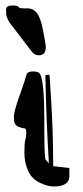

<svg xmlns="http://www.w3.org/2000/svg" viewBox="-20 -676 301 696"><path d="M2.4 -627.4C2.4 -613.4 11.9 -595.4 30.8 -573.2L95.2 -488.8C102.4 -480 111 -475.6 121.1 -475.6C137.7 -475.6 146 -485.7 146 -505.9C146 -508.5 145.7 -512.3 145 -517.3C144.4 -522.4 141.2 -539.6 135.5 -568.8C129.8 -598.1 122.4 -618.3 113.3 -629.4C104.2 -640.5 92.3 -646 77.6 -646H77.1C75.5 -646 73.9 -645.8 72.3 -645.5C60.5 -645.5 53.1 -646.2 49.8 -647.5C48.2 -652.7 41 -655.6 28.3 -656.2H26.9C10.3 -656.2 2 -651.5 2 -642.1V-641.1C2.3 -633.6 2.4 -629.1 2.4 -627.4ZM231.4 -37.1V-66.9L172.9 -73.7L171.9 -155.3C171.2 -209.6 167.2 -292 159.7 -402.3C159.7 -404.3 157.1 -405.2 152.1 -405C147.1 -404.9 144.5 -403.8 144.5 -401.9C146.5 -296.1 150.7 -189.9 157.2 -83.5L145 -97.7C142.1 -105.5 140.6 -142.9 140.6 -210V-243.2C140.6 -335.6 135.4 -390.6 125 -408.2C121.7 -414.1 113.1 -417 99.1 -417C85.1 -417 77.1 -412.4 75.2 -403.1C73.2 -393.8 65.3 -369.5 51.3 -330.3C37.3 -291.1 30.3 -265.4 30.3 -253.2C30.3 -241 31.4 -232.7 33.7 -228.5C36 -224.3 38.5 -221.3 41.3 -219.5C44 -217.7 46.8 -216.3 49.6 -215.3C52.3 -214.4 55.1 -213.5 57.9 -212.9C60.6 -212.2 62.8 -211.8 64.5 -211.4C66.1 -211.1 68.3 -210.6 71 -210C73.8 -209.3 75.2 -204.1 75.2 -194.3C75.2 -184.6 74.1 -176.2 71.8 -169.2C69.5 -162.2 68.4 -146.7 68.4 -122.8C68.4 -98.9 72.8 -77 81.8 -57.1C90.7 -37.3 104.8 -22.8 124 -13.7C143.2 -4.6 159.8 0 173.8 0C212.2 0 231.4 -12.4 231.4 -37.1Z"/></svg>

Font: Drukaatie burti
Style: Regular
Weight: 400
Version: Version 0.14.4